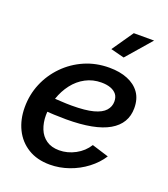

<svg xmlns="http://www.w3.org/2000/svg" viewBox="-136 -827 816 933"><g transform="rotate(20 272.5 -360.0)"><path d="M229 10Q163 10 116 -19Q69 -48 44.5 -98Q20 -148 20 -211Q20 -276 44 -333.5Q68 -391 112 -436Q156 -481 214.5 -506.5Q273 -532 342 -532Q396 -532 436.5 -515.5Q477 -499 499.5 -467.5Q522 -436 522 -388Q522 -308 449.5 -266Q377 -224 229 -224Q201 -224 166 -225.5Q131 -227 87 -231L102 -302Q142 -300 173 -298Q204 -296 231 -296Q302 -296 343 -307Q384 -318 402 -338.5Q420 -359 420 -385Q420 -408 409 -422Q398 -436 378 -443.5Q358 -451 330 -451Q286 -451 249 -431.5Q212 -412 185.5 -377.5Q159 -343 144.5 -300Q130 -257 130 -209Q130 -171 142.5 -139.5Q155 -108 181.5 -89.5Q208 -71 248 -71Q291 -71 331 -92.5Q371 -114 394 -151L481 -124Q456 -85 416 -54.5Q376 -24 327.5 -7Q279 10 229 10ZM389 -602 319 -620 395 -730H500Z"/></g></svg>

Font: Raleway Thin SemiBold
Style: Italic
Weight: 600
Italic angle: -12°
Version: Version 4.026